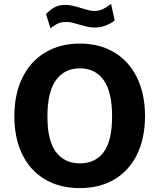

<svg xmlns="http://www.w3.org/2000/svg" viewBox="-20 -957 820 987"><path d="M53.8 -359.5Q53.8 -473.6 95.4 -558.1Q137 -642.5 213.2 -687.8Q289.4 -733 390.8 -733Q491.5 -733 567.2 -687.8Q642.9 -642.6 684.2 -558.3Q725.5 -474 725.5 -360Q725.5 -247 684.7 -163.4Q643.9 -79.9 568.2 -34.9Q492.5 10 390.5 10Q287.6 10 211.7 -34.7Q135.8 -79.4 94.8 -162.8Q53.8 -246.2 53.8 -359.5ZM556.2 -357.8Q556.2 -485.4 512.6 -545.6Q469 -605.8 390.8 -605.8Q311.9 -605.8 267.8 -545.3Q223.8 -484.9 223.8 -357.8Q223.8 -233.5 267.8 -175.4Q311.9 -117.2 391 -117.2Q469.9 -117.2 513.1 -175.2Q556.2 -233.2 556.2 -357.8ZM565.5 -848.6Q546.6 -834.1 520.9 -824.8Q495.2 -815.5 466 -815.5Q446.9 -815.5 430.3 -819.1Q413.8 -822.8 390 -830Q366.8 -837.1 351.8 -840.6Q336.8 -844 319.8 -844Q299.8 -844 284.8 -838.9Q269.9 -833.8 254.2 -822.1Q246.8 -817.5 239.8 -811L216.5 -884.8Q238.2 -907.5 260.7 -919.6Q283.1 -931.8 315 -931.8Q335.5 -931.8 354.6 -927.4Q373.8 -923 399.2 -914.8Q422.4 -907.5 436.8 -904.1Q451.1 -900.8 465.5 -900.8Q489.2 -900.8 510 -910.8Q530.8 -920.8 551 -936.8L569.5 -852Z"/></svg>

Font: Public Sans VF
Style: Regular
Weight: 400
Designer: Pablo Impallari, Rodrigo Fuenzalida (Modified by Dan O. Williams and USWDS)
Version: Version 1.003